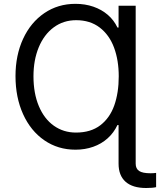

<svg xmlns="http://www.w3.org/2000/svg" viewBox="-20 -757 822 986"><path d="M676.8 0H588.9V-114.7H583Q564.5 -75.2 532.7 -46.6Q501 -18.1 458.7 -3.2Q416.5 11.7 367.7 11.7Q277.8 11.7 207.8 -36.4Q137.7 -84.5 98.6 -170.7Q59.6 -256.8 59.6 -366.2Q59.6 -473.1 98.6 -557.6Q137.7 -642.1 207.8 -689.7Q277.8 -737.3 367.7 -737.3Q417 -737.3 459.5 -722.7Q502 -708 533.7 -680.7Q565.4 -653.3 583 -615.7H588.9V-727.5H676.8ZM589.8 -365.2Q589.8 -447.3 565.7 -512.5Q541.5 -577.6 492.2 -615.5Q442.9 -653.3 371.1 -653.3Q305.7 -653.3 255.9 -616.5Q206.1 -579.6 179 -514.2Q151.9 -448.7 151.9 -365.2Q151.9 -277.8 179.4 -212.2Q207 -146.5 256.6 -111.3Q306.2 -76.2 370.1 -76.2Q445.8 -76.2 494.9 -113.5Q543.9 -150.9 566.9 -215.8Q589.8 -280.8 589.8 -365.2ZM588.9 83.5V0H676.8V83.5Q676.8 109.4 694.6 121.1Q712.4 132.8 752.9 132.8Q768.1 132.8 781.7 130.9V204.1Q764.2 208.5 730.5 208.5Q661.1 208.5 625 176.5Q588.9 144.5 588.9 83.5Z"/></svg>

Font: Raveo Variable
Style: Regular
Weight: 400
Designer: Jakub Foglar, Rasmus Andersson (Inter)
Foundry: Jakubfoglar.com
Version: Version 1.000;Glyphs 3.2.3 (3260)